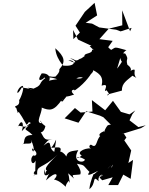

<svg xmlns="http://www.w3.org/2000/svg" viewBox="-20 -1243 1051 1358"><path d="M937 -462 896 -434 835 -452 779 -530 724 -463 630 -535 634 -454 550 -447 510 -479 437 -406 535 -375 589 -456 687 -425 711 -414 773 -352 752 -302C799 -372 754 -364 740 -355C688 -285 737 -252 715 -315C656 -290 696 -271 695 -286C658 -261 669 -187 627 -218C619 -227 593 -197 637 -188C605 -208 508 -169 558 -144C511 -97 512 -158 581 -114C571 -84 484 -99 534 -181C489 -174 457 -175 449 -136C416 -190 374 -169 401 -161C432 -219 369 -196 342 -198C380 -237 386 -315 364 -169C314 -196 358 -270 288 -213C318 -246 313 -252 350 -259C281 -242 291 -285 262 -314C231 -317 286 -278 301 -351C258 -382 254 -408 278 -372C224 -367 279 -443 275 -482C330 -460 361 -453 421 -543C436 -525 454 -516 390 -567C433 -504 402 -512 469 -581C463 -585 401 -538 504 -574C453 -617 544 -615 490 -592C565 -634 619 -709 632 -733C522 -650 525 -712 495 -678C522 -688 541 -706 572 -691C631 -710 665 -757 615 -760C678 -726 715 -708 699 -637C771 -662 688 -573 743 -609C716 -603 777 -579 738 -568C786 -659 798 -627 794 -654C707 -599 762 -604 741 -575L842 -602C841 -656 878 -674 924 -713C914 -709 900 -716 945 -692C913 -723 953 -762 915 -748C881 -731 934 -747 881 -785C867 -834 896 -815 866 -864C833 -875 819 -837 842 -806C812 -756 773 -720 822 -762C802 -757 805 -741 830 -830C827 -835 868 -896 878 -887C779 -914 804 -910 766 -890C714 -929 766 -924 700 -948C656 -863 677 -880 631 -892C636 -859 570 -871 578 -844C577 -849 561 -829 543 -826C508 -798 506 -836 473 -827C505 -830 546 -775 463 -818C526 -815 512 -767 420 -780C467 -745 377 -807 371 -902C439 -841 445 -805 402 -756C394 -751 414 -742 372 -701C323 -693 314 -731 287 -657C348 -652 348 -728 275 -724C222 -640 308 -694 290 -697C358 -648 309 -704 310 -700C337 -687 318 -705 385 -683C300 -674 281 -642 319 -703C231 -649 303 -645 192 -607C191 -612 251 -617 176 -622C209 -606 181 -619 134 -624C85 -538 98 -625 140 -636C158 -619 114 -521 115 -538C126 -479 64 -504 96 -477C110 -417 106 -497 103 -443C107 -459 153 -442 109 -457C149 -401 168 -352 170 -363C191 -377 170 -390 214 -364C202 -374 204 -390 134 -315C157 -386 124 -402 105 -339C112 -378 151 -317 199 -370C137 -313 157 -342 210 -288C124 -289 168 -222 135 -221C170 -238 216 -210 198 -256C238 -171 210 -152 206 -194C259 -162 234 -133 215 -144C184 -115 211 -60 232 -108C227 -35 235 -16 217 4C262 -79 182 1 243 -9C238 -81 276 -42 388 -150C304 -69 282 -39 327 -32C291 -57 304 34 296 -47C276 45 354 -28 382 -71C318 -2 327 -18 305 33C383 -41 397 -6 362 27C374 29 399 34 445 78C443 55 488 7 470 52C475 -25 434 -39 504 20C481 -17 500 0 556 -11C531 -8 576 -7 524 -85C586 -73 564 -75 613 -27C594 -2 598 5 675 -35C612 12 690 -30 640 -10C645 -13 619 30 612 95C664 55 629 -10 678 39C663 -15 747 -21 687 11C731 -18 715 -32 784 -93C761 -17 748 -81 842 -125C817 -85 782 -64 864 -133L796 -109L684 13L703 32L777 11L746 66H815L852 -8L904 22L921 -112L888 -90L908 -179L859 -250L874 -270L856 -298L842 -295L978 -337L1011 -357L959 -344L896 -392L916 -435ZM911 -1046 833 -1021 801 -1033 682 -1049 631 -1076 586 -1082 667 -1134 649 -1223 580 -1159 514 -1061 545 -1013 499 -966 497 -1031 532 -963 627 -919 614 -916 690 -844 683 -821 777 -954 683 -966 749 -1040 845 -1064 844 -1170 900 -1022Z"/></svg>

Font: Hussar Lance
Style: Italic
Weight: 700
Foundry: Cannot Into Space Fonts, PlusOne Fonts
Version: Version 2.27